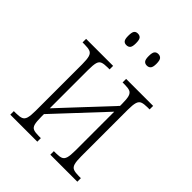

<svg xmlns="http://www.w3.org/2000/svg" viewBox="-210 -849 960 960"><g transform="rotate(45 270.0 -369.0)"><path d="M342 -656Q329 -656 322 -664.5Q315 -673 315 -696Q315 -721 322 -729.5Q329 -738 342 -738Q355 -738 362.5 -729.5Q370 -721 370 -696Q370 -673 362.5 -664.5Q355 -656 342 -656ZM197 -656Q184 -656 177.5 -664.5Q171 -673 171 -696Q171 -721 177.5 -729.5Q184 -738 197 -738Q211 -738 218 -729.5Q225 -721 225 -696Q225 -673 218 -664.5Q211 -656 197 -656ZM33 0V-25H47Q72 -25 85.5 -30Q99 -35 104 -52Q109 -69 109 -104V-432Q109 -467 104 -484Q99 -501 85.5 -506Q72 -511 47 -511H33V-536H224V-511H209Q185 -511 172 -506Q159 -501 154.5 -484.5Q150 -468 150 -433V-162L390 -419V-433Q390 -468 385 -484.5Q380 -501 367.5 -506Q355 -511 331 -511H316V-536H507V-511H492Q468 -511 454.5 -506Q441 -501 436 -484Q431 -467 431 -432V-104Q431 -69 436 -52Q441 -35 454.5 -30Q468 -25 492 -25H507V0H316V-25H331Q355 -25 367.5 -30Q380 -35 385 -51.5Q390 -68 390 -103V-378L150 -121V-103Q150 -68 154.5 -51.5Q159 -35 171.5 -30Q184 -25 209 -25H224V0Z"/></g></svg>

Font: Noto Serif Condensed ExtraLight
Style: Regular
Weight: 200
Width: 3
Designer: Monotype Design Team
Foundry: Monotype Imaging Inc.
Version: Version 2.013; ttfautohint (v1.8.4.7-5d5b)